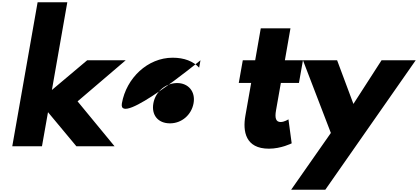

<svg xmlns="http://www.w3.org/2000/svg" viewBox="-20 -1310 3744 1720"><path d="M1106 -770H761L445 -504L583 -1290H317L90 0H356L410 -305L664 0H1006L675 -402Z M1072 -385C1032 -160 1776 -770 1776 -770L1764 -704C1711 -761 1631 -793 1527 -793C1302 -793 1112 -610 1072 -385ZM1354 -385C1373 -491 1466 -566 1567 -566C1666 -566 1733 -491 1714 -385C1695 -280 1607 -205 1503 -205C1395 -205 1335 -280 1354 -385Z M2266 -770H2155L2119 -567H2230L2178 -272C2154 -136 2177 22 2389 22C2499 22 2593 -26 2593 -26L2564 -241C2564 -241 2528 -217 2494 -217C2452 -217 2440 -251 2453 -323L2496 -567H2658L2694 -770H2532L2582 -1056H2316Z M3398 -770 3146 -379 3000 -770H2694L2944 -119L2588 390H2894L3704 -770Z"/></svg>

Font: Hussar Dziwak
Style: Kur
Weight: 400
Version: Version 1.022